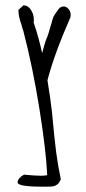

<svg xmlns="http://www.w3.org/2000/svg" viewBox="-20 -695 322 720"><path d="M245 -640Q245 -634 244 -630Q183 -491 158 -394Q169 -327 175 -274Q184 -175 190.5 -125Q197 -75 208 -23Q203 -10 196 -4Q188 2 180.5 3.5Q173 5 157 5H138Q46 5 46 -11Q46 -19 53 -27Q60 -35 70 -40Q113 -36 133 -36Q146 -36 157 -38Q153 -129 128 -286Q103 -443 67 -581Q65 -584 60 -604Q49 -634 49 -658L68 -675Q85 -675 96 -658Q107 -641 107 -620Q107 -613 106 -611Q125 -556 138 -496Q149 -536 152 -544Q158 -557 163 -573.5Q168 -590 169 -595Q171 -599 173.5 -609.5Q176 -620 180 -631Q185 -641 192.5 -651Q200 -661 203 -665Q214 -673 225 -670Q234 -666 239.5 -658Q245 -650 245 -640Z"/></svg>

Font: Amatic SC
Style: Bold
Weight: 700
Designer: Multiple Designers
Foundry: Vernon Adams
Version: Version 2.505